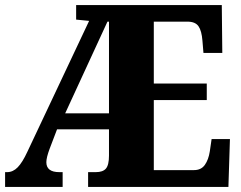

<svg xmlns="http://www.w3.org/2000/svg" viewBox="-20 -734 945 754"><path d="M0 0V-58H8Q31 -58 49.5 -77Q68 -96 87 -137L330 -652L279 -657V-714H851L853 -526H779L775 -574Q772 -613 759.5 -631Q747 -649 716 -649H584V-406H792V-341H584V-66H742Q770 -66 784.5 -86.5Q799 -107 804 -140L811 -188H883L877 0H326V-58H356Q384 -58 396 -72Q408 -86 408 -123V-226H204L175 -150Q162 -115 162 -97Q162 -58 213 -58H226V0ZM236 -289H408V-649H402Z"/></svg>

Font: Noto Serif Thai Condensed Black
Style: Regular
Weight: 900
Width: 3
Designer: Monotype Design Team
Foundry: Monotype Imaging Inc.
Version: Version 2.002; ttfautohint (v1.8.4.7-5d5b)